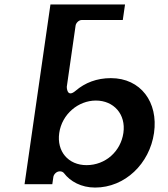

<svg xmlns="http://www.w3.org/2000/svg" viewBox="-20 -855 756 865"><path d="M673.9 -256C693.8 -394.4 614.1 -503 479.5 -503C416.1 -503 363 -482.3 320.7 -446.1C280.3 -411.5 280.9 -464 280.9 -464L320.6 -740C322.2 -750.7 334.1 -765 349.2 -765H533.2L543.3 -835H207.3L90.6 -25H215.6L220.4 -58C221.9 -68.7 233.8 -83 249 -83H251C257.3 -83 264.3 -80.1 268.3 -74.8C296.4 -37.8 345.9 -10 408.4 -10C543.2 -10 654 -117.7 673.9 -256ZM535.9 -256C523.9 -173.1 455.3 -111 370 -111C287.6 -111 234.9 -172.8 246.9 -256C259.1 -340.6 332.5 -402 411.9 -402C492.2 -402 548.1 -340.7 535.9 -256Z"/></svg>

Font: Hussar Ekologiczny
Style: Regular
Weight: 400
Foundry: Cannot Into Space Fonts
Version: Version 0.97